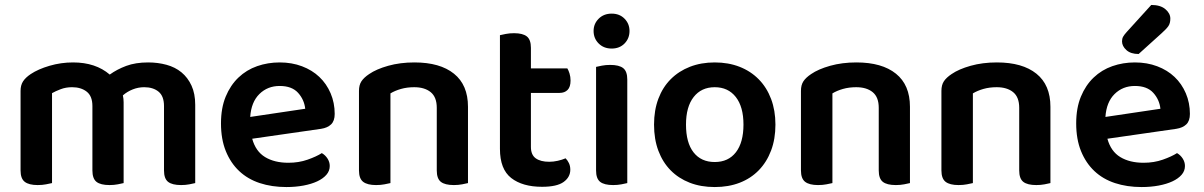

<svg xmlns="http://www.w3.org/2000/svg" viewBox="-20 -740 4858 775"><path d="M768 -1Q760 1 744.5 4Q729 7 711 7Q675 7 658.5 -6Q642 -19 642 -52V-312Q642 -352 620 -370Q598 -388 562 -388Q538 -388 515.5 -379Q493 -370 476 -355Q479 -341 479 -327V-1Q471 1 455.5 4Q440 7 422 7Q386 7 369.5 -6Q353 -19 353 -52V-312Q353 -352 330 -370Q307 -388 271 -388Q246 -388 225 -380Q204 -372 190 -364V-1Q181 1 166 4Q151 7 132 7Q97 7 80 -6Q63 -19 63 -52V-373Q63 -396 73 -411.5Q83 -427 104 -441Q134 -461 180 -474.5Q226 -488 275 -488Q366 -488 423 -439Q452 -460 489.5 -474Q527 -488 578 -488Q617 -488 652 -478.5Q687 -469 712.5 -448Q738 -427 753 -394.5Q768 -362 768 -317Z M998 -180Q1012 -129 1050 -106Q1088 -83 1144 -83Q1186 -83 1221.5 -95.5Q1257 -108 1279 -122Q1293 -114 1302 -100Q1311 -86 1311 -70Q1311 -50 1297.5 -34.5Q1284 -19 1260.5 -8Q1237 3 1205 9Q1173 15 1136 15Q1077 15 1028.5 -1Q980 -17 945.5 -49.5Q911 -82 891.5 -130Q872 -178 872 -242Q872 -304 891 -350Q910 -396 942.5 -427Q975 -458 1018 -473Q1061 -488 1109 -488Q1158 -488 1199 -472.5Q1240 -457 1269 -429.5Q1298 -402 1314.5 -363.5Q1331 -325 1331 -280Q1331 -252 1316.5 -238Q1302 -224 1276 -220ZM1109 -393Q1060 -393 1027 -360.5Q994 -328 990 -268L1212 -301Q1208 -338 1183 -365.5Q1158 -393 1109 -393Z M1743 -305Q1743 -348 1718.5 -368Q1694 -388 1652 -388Q1623 -388 1598.5 -381Q1574 -374 1556 -363V-1Q1547 1 1532 4Q1517 7 1498 7Q1463 7 1446 -6Q1429 -19 1429 -52V-373Q1429 -397 1439 -412Q1449 -427 1470 -441Q1499 -461 1547 -474.5Q1595 -488 1653 -488Q1756 -488 1812.5 -442.5Q1869 -397 1869 -309V-1Q1861 1 1845.5 4Q1830 7 1812 7Q1776 7 1759.5 -6Q1743 -19 1743 -52V-305Z M2123 -147Q2123 -115 2142.5 -101Q2162 -87 2197 -87Q2214 -87 2231.5 -91Q2249 -95 2263 -101Q2271 -93 2276.5 -81.5Q2282 -70 2282 -55Q2282 -25 2255 -5.5Q2228 14 2168 14Q2089 14 2043.5 -21.5Q1998 -57 1998 -139V-598Q2006 -600 2021.5 -603Q2037 -606 2055 -606Q2090 -606 2106.5 -593Q2123 -580 2123 -547V-464H2270Q2275 -456 2279 -443Q2283 -430 2283 -415Q2283 -389 2271 -377Q2259 -365 2239 -365H2123V-147Z M2386 -470Q2394 -472 2409.5 -475Q2425 -478 2443 -478Q2479 -478 2495.5 -465Q2512 -452 2512 -419V-1Q2504 1 2488.5 4Q2473 7 2455 7Q2419 7 2402.5 -6Q2386 -19 2386 -52ZM2376 -615Q2376 -644 2396.5 -664.5Q2417 -685 2449 -685Q2481 -685 2501 -664.5Q2521 -644 2521 -615Q2521 -585 2501 -564.5Q2481 -544 2449 -544Q2417 -544 2396.5 -564.5Q2376 -585 2376 -615Z M3110 -237Q3110 -179 3092.5 -132.5Q3075 -86 3043 -53Q3011 -20 2966 -2.5Q2921 15 2865 15Q2809 15 2764 -2.5Q2719 -20 2687 -52.5Q2655 -85 2637.5 -131.5Q2620 -178 2620 -237Q2620 -295 2637.5 -341.5Q2655 -388 2687.5 -420.5Q2720 -453 2765 -470.5Q2810 -488 2865 -488Q2920 -488 2965 -470.5Q3010 -453 3042.5 -420Q3075 -387 3092.5 -340.5Q3110 -294 3110 -237ZM2865 -388Q2811 -388 2780 -348.5Q2749 -309 2749 -237Q2749 -164 2779.5 -125Q2810 -86 2865 -86Q2920 -86 2950.5 -125.5Q2981 -165 2981 -237Q2981 -309 2950 -348.5Q2919 -388 2865 -388Z M3527 -305Q3527 -348 3502.5 -368Q3478 -388 3436 -388Q3407 -388 3382.5 -381Q3358 -374 3340 -363V-1Q3331 1 3316 4Q3301 7 3282 7Q3247 7 3230 -6Q3213 -19 3213 -52V-373Q3213 -397 3223 -412Q3233 -427 3254 -441Q3283 -461 3331 -474.5Q3379 -488 3437 -488Q3540 -488 3596.5 -442.5Q3653 -397 3653 -309V-1Q3645 1 3629.5 4Q3614 7 3596 7Q3560 7 3543.5 -6Q3527 -19 3527 -52V-305Z M4094 -305Q4094 -348 4069.5 -368Q4045 -388 4003 -388Q3974 -388 3949.5 -381Q3925 -374 3907 -363V-1Q3898 1 3883 4Q3868 7 3849 7Q3814 7 3797 -6Q3780 -19 3780 -52V-373Q3780 -397 3790 -412Q3800 -427 3821 -441Q3850 -461 3898 -474.5Q3946 -488 4004 -488Q4107 -488 4163.5 -442.5Q4220 -397 4220 -309V-1Q4212 1 4196.5 4Q4181 7 4163 7Q4127 7 4110.5 -6Q4094 -19 4094 -52V-305Z M4450 -180Q4464 -129 4502 -106Q4540 -83 4596 -83Q4638 -83 4673.5 -95.5Q4709 -108 4731 -122Q4745 -114 4754 -100Q4763 -86 4763 -70Q4763 -50 4749.5 -34.5Q4736 -19 4712.5 -8Q4689 3 4657 9Q4625 15 4588 15Q4529 15 4480.5 -1Q4432 -17 4397.5 -49.5Q4363 -82 4343.5 -130Q4324 -178 4324 -242Q4324 -304 4343 -350Q4362 -396 4394.5 -427Q4427 -458 4470 -473Q4513 -488 4561 -488Q4610 -488 4651 -472.5Q4692 -457 4721 -429.5Q4750 -402 4766.5 -363.5Q4783 -325 4783 -280Q4783 -252 4768.5 -238Q4754 -224 4728 -220ZM4561 -393Q4512 -393 4479 -360.5Q4446 -328 4442 -268L4664 -301Q4660 -338 4635 -365.5Q4610 -393 4561 -393ZM4627 -720Q4664 -720 4684 -703Q4704 -686 4704 -665Q4704 -646 4696 -634.5Q4688 -623 4669 -606L4576 -522Q4544 -522 4526.5 -538Q4509 -554 4509 -573Q4509 -584 4513.5 -592Q4518 -600 4528 -611Z"/></svg>

Font: Baloo Da 2 SemiBold
Style: Regular
Weight: 600
Designer: Noopur Datye, Sulekha Rajkumar and Ek Type
Foundry: Ek Type
Version: Version 1.640;hotconv 1.0.111;makeotfexe 2.5.65597; ttfautoh